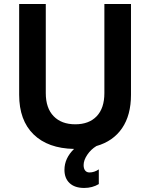

<svg xmlns="http://www.w3.org/2000/svg" viewBox="-20 -720 739 944"><path d="M394 204.1Q347.7 204.1 322.3 180.4Q296.9 156.7 296.9 115.2Q296.9 58.1 344.2 12.2Q215.8 9.8 145 -59.3Q74.2 -128.4 74.2 -253.9V-700.2H205.1V-262.2Q205.1 -188.5 243.7 -148.7Q282.2 -108.9 350.1 -108.9Q417.5 -108.9 455.3 -148.4Q493.2 -188 493.2 -262.2V-700.2H624V-253.9Q624 -153.8 580.1 -89.6Q536.1 -25.4 454.1 -2Q426.8 14.6 408.9 41.3Q391.1 67.9 391.1 91.8Q391.1 108.9 398.7 118.4Q406.2 127.9 419.9 127.9Q443.4 127.9 465.8 112.8V185.1Q434.1 204.1 394 204.1Z"/></svg>

Font: Fixel Text SemiBold
Style: Regular
Weight: 600
Width: 4
Designer: AlfaBravo + MacPaw
Foundry: Kyrylo Tkachov, Marchela Mozhyna, Serhii Makarenko, Maria Weinstein, Zakhar Kryvoshyya
Version: Version 1.211